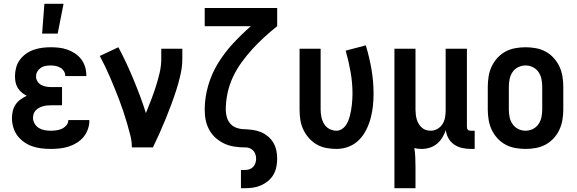

<svg xmlns="http://www.w3.org/2000/svg" viewBox="-20 -777 3040 1012"><path d="M247 8Q222 8 197.5 5Q173 2 150 -6Q127 -14 106.5 -28.5Q86 -43 71.5 -62.5Q57 -82 50 -106Q43 -130 43 -155Q43 -174 47.5 -192.5Q52 -211 62.5 -226.5Q73 -242 88.5 -253Q104 -264 121 -272Q107 -279 94.5 -289.5Q82 -300 73.5 -314Q65 -328 62 -343.5Q59 -359 59 -376Q59 -398 65 -420.5Q71 -443 84.5 -461.5Q98 -480 117 -493.5Q136 -507 157.5 -514.5Q179 -522 201.5 -525Q224 -528 247 -528Q269 -528 291.5 -525.5Q314 -523 335 -515.5Q356 -508 375 -495.5Q394 -483 407.5 -465.5Q421 -448 428 -426Q435 -404 435 -382V-376H324V-378Q324 -391 316.5 -402.5Q309 -414 297.5 -420.5Q286 -427 273 -429.5Q260 -432 247 -432Q233 -432 219.5 -429.5Q206 -427 195 -419.5Q184 -412 177 -400Q170 -388 170 -374Q170 -360 177.5 -348Q185 -336 197 -329.5Q209 -323 222.5 -320.5Q236 -318 250 -318H307V-222H250Q239 -222 228 -221Q217 -220 206.5 -217Q196 -214 186.5 -209Q177 -204 169 -196Q161 -188 157.5 -177.5Q154 -167 154 -156Q154 -140 162.5 -125.5Q171 -111 184.5 -102.5Q198 -94 214.5 -91Q231 -88 247 -88Q262 -88 277 -90Q292 -92 305.5 -98Q319 -104 329.5 -116Q340 -128 340 -143V-144H451V-140Q451 -117 442.5 -94Q434 -71 419 -53.5Q404 -36 383.5 -23.5Q363 -11 340.5 -4Q318 3 294.5 5.5Q271 8 247 8ZM202 -600 214 -757H315L284 -600Z M675 0Q675 -32 667 -63.5Q659 -95 650 -126Q641 -157 631 -187Q621 -217 609.5 -247.5Q598 -278 586 -307.5Q574 -337 561.5 -366.5Q549 -396 535 -425Q521 -454 506 -482L604 -528Q626 -487 646 -444Q666 -401 684 -357.5Q702 -314 718.5 -270Q735 -226 749 -181Q763 -215 776.5 -250Q790 -285 801.5 -321Q813 -357 821.5 -393.5Q830 -430 830 -468V-520H941V-468Q941 -427 932 -386.5Q923 -346 910.5 -306.5Q898 -267 883.5 -228Q869 -189 853.5 -151Q838 -113 821 -75Q804 -37 786 0Z M1250 215V119H1270Q1282 119 1293.5 115.5Q1305 112 1313.5 103.5Q1322 95 1326 83Q1330 71 1330 60Q1330 44 1323.5 30Q1317 16 1303.5 8Q1290 0 1274.5 0Q1259 0 1244 -1Q1229 -2 1214 -4.5Q1199 -7 1184.5 -11.5Q1170 -16 1156.5 -23Q1143 -30 1130.5 -39Q1118 -48 1107.5 -59Q1097 -70 1089 -82.5Q1081 -95 1075 -109Q1069 -123 1065.5 -138Q1062 -153 1060.5 -168Q1059 -183 1059 -198Q1059 -263 1077.5 -326.5Q1096 -390 1130 -445Q1164 -500 1208.5 -548Q1253 -596 1302 -639H1059V-735H1441V-639Q1406 -611 1373 -581Q1340 -551 1310 -518Q1280 -485 1253.5 -448.5Q1227 -412 1208 -371.5Q1189 -331 1179.5 -287Q1170 -243 1170 -198Q1170 -178 1176 -158Q1182 -138 1195.5 -123.5Q1209 -109 1229 -102.5Q1249 -96 1269 -96H1270Q1292 -95 1313.5 -92Q1335 -89 1355.5 -80.5Q1376 -72 1393 -57.5Q1410 -43 1421 -24.5Q1432 -6 1436.5 16Q1441 38 1441 59Q1441 81 1436.5 103Q1432 125 1421 144Q1410 163 1393 177Q1376 191 1355.5 200Q1335 209 1313.5 212Q1292 215 1270 215Z M1754 8Q1727 8 1700 3Q1673 -2 1649.5 -15.5Q1626 -29 1608 -49.5Q1590 -70 1578.5 -94.5Q1567 -119 1563 -146Q1559 -173 1559 -200V-520H1670V-200Q1670 -180 1674 -160.5Q1678 -141 1688 -124Q1698 -107 1716 -97.5Q1734 -88 1754 -88Q1768 -88 1781 -96Q1794 -104 1802 -115.5Q1810 -127 1815.5 -140.5Q1821 -154 1824.5 -168Q1828 -182 1830.5 -196Q1833 -210 1834.5 -224.5Q1836 -239 1837 -253.5Q1838 -268 1838 -282Q1838 -340 1828 -397Q1818 -454 1802 -510L1908 -538Q1927 -476 1938 -412Q1949 -348 1949 -283Q1949 -250 1945.5 -217.5Q1942 -185 1933.5 -153.5Q1925 -122 1910 -92Q1895 -62 1872 -39Q1849 -16 1818 -4Q1787 8 1754 8Z M2059 215V-520H2170V-200Q2170 -187 2171.5 -174Q2173 -161 2176.5 -148.5Q2180 -136 2186.5 -125Q2193 -114 2202.5 -105Q2212 -96 2224.5 -92Q2237 -88 2250 -88Q2269 -88 2285.5 -97.5Q2302 -107 2312 -122.5Q2322 -138 2325.5 -156.5Q2329 -175 2329 -194V-520H2441V-109Q2441 -104 2442 -100Q2443 -96 2446 -93Q2449 -90 2453 -89Q2457 -88 2462 -88H2482V8H2462Q2439 8 2416 3Q2393 -2 2374 -15Q2355 -28 2343.5 -48.5Q2332 -69 2330 -92Q2323 -71 2311.5 -52Q2300 -33 2283 -19Q2266 -5 2245 1.5Q2224 8 2202 8Q2193 8 2183.5 7Q2174 6 2164 3Q2168 29 2169 55Q2170 81 2170 107V215Z M2750 8Q2723 8 2695.5 3Q2668 -2 2644 -15Q2620 -28 2601.5 -48.5Q2583 -69 2571.5 -93.5Q2560 -118 2555.5 -145.5Q2551 -173 2551 -200V-320Q2551 -347 2555.5 -374.5Q2560 -402 2571.5 -426.5Q2583 -451 2601.5 -471.5Q2620 -492 2644 -505Q2668 -518 2695.5 -523Q2723 -528 2750 -528Q2777 -528 2804.5 -523Q2832 -518 2856 -505Q2880 -492 2898.5 -471.5Q2917 -451 2928.5 -426.5Q2940 -402 2944.5 -374.5Q2949 -347 2949 -320V-200Q2949 -173 2944.5 -145.5Q2940 -118 2928.5 -93.5Q2917 -69 2898.5 -48.5Q2880 -28 2856 -15Q2832 -2 2804.5 3Q2777 8 2750 8ZM2750 -88Q2770 -88 2788.5 -97Q2807 -106 2818.5 -123Q2830 -140 2834 -160Q2838 -180 2838 -200V-320Q2838 -340 2834 -360Q2830 -380 2818.5 -397Q2807 -414 2788.5 -423Q2770 -432 2750 -432Q2730 -432 2711.5 -423Q2693 -414 2681.5 -397Q2670 -380 2666 -360Q2662 -340 2662 -320V-200Q2662 -180 2666 -160Q2670 -140 2681.5 -123Q2693 -106 2711.5 -97Q2730 -88 2750 -88Z"/></svg>

Font: Iosevka
Style: Bold
Weight: 700
Monospace: yes
Designer: Belleve Invis
Foundry: Belleve Invis
Version: Version 32.5.0; ttfautohint (v1.8.4)